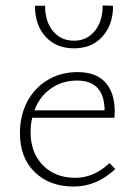

<svg xmlns="http://www.w3.org/2000/svg" viewBox="-20 -679 490 703"><path d="M402 -60Q334 4 250 4Q161 4 107 -49Q53 -102 53 -191Q53 -257 80.5 -308Q108 -359 156 -387Q204 -415 264 -415Q332 -415 366 -377Q400 -339 400 -272Q400 -256 399 -248H98Q92 -223 92 -195Q92 -120 137 -74Q182 -28 256 -28Q324 -28 381 -82ZM106 -275H363Q362 -384 262 -384Q208 -384 166.5 -355Q125 -326 106 -275ZM394 -658 356 -659Q356 -601 327 -565.5Q298 -530 251 -530Q203 -530 174 -565Q145 -600 145 -658H108Q108 -587 147 -544.5Q186 -502 251 -502Q316 -502 355 -545Q394 -588 394 -658Z"/></svg>

Font: Ysabeau Light
Style: Regular
Weight: 300
Designer: Christian Thalmann (Catharsis Fonts)
Version: Version 0.003